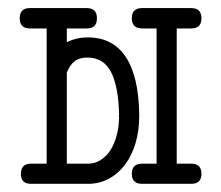

<svg xmlns="http://www.w3.org/2000/svg" viewBox="-20 -450 542 470"><path d="M121.1 0H195.3H197.3C215.5 -0.3 232.2 -4.6 247.3 -12.9C262.5 -21.2 275.5 -32.7 286.4 -47.4C297.3 -62 305.7 -79.4 311.8 -99.6C317.8 -119.8 320.8 -141.9 320.8 -166V-170.4C319.8 -232.6 308.8 -279.5 287.6 -311C266.4 -342.6 235.7 -358.4 195.3 -358.4C176.4 -358.4 159.2 -354.5 143.6 -346.7V-380.4H192.4C209 -380.4 217.3 -388.7 217.3 -405.3C217.3 -421.9 209 -430.2 192.4 -430.2H52.7C36.5 -430.2 28.3 -421.9 28.3 -405.3C28.3 -388.7 36.5 -380.4 52.7 -380.4H94.2V-49.3H55.7C39.4 -49.3 31.2 -41 31.2 -24.4C31.2 -8.1 39.4 0 55.7 0H116.7ZM143.6 -272.5C148.4 -284.8 154.8 -294 162.6 -300C170.4 -306.1 180.8 -309.1 193.8 -309.1C220.2 -309.1 239.5 -297.4 251.7 -273.9C263.9 -250.5 270.5 -215.7 271.5 -169.4V-168H271V-166H271.5C271.5 -149.7 269.7 -134.5 266.1 -120.4C262.5 -106.2 257.5 -93.9 251 -83.5C244.5 -73.1 236.6 -64.9 227.3 -58.8C218 -52.8 207.7 -49.6 196.3 -49.3H143.6ZM327.6 -380.4H363.3V-49.3H327.6C311 -49.3 302.7 -41 302.7 -24.4C302.7 -8.1 311 0 327.6 0H448.2C464.8 0 473.1 -8.1 473.1 -24.4C473.1 -41 464.8 -49.3 448.2 -49.3H412.6V-380.4H448.2C464.8 -380.4 473.1 -388.7 473.1 -405.3C473.1 -421.9 464.8 -430.2 448.2 -430.2H327.6C311 -430.2 302.7 -421.9 302.7 -405.3C302.7 -388.7 311 -380.4 327.6 -380.4Z"/></svg>

Font: Nathan
Style: Regular
Weight: 400
Designer: Peter Wiegel
Foundry: Peter Wiegel
Version: Version 1.001 2009